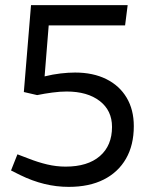

<svg xmlns="http://www.w3.org/2000/svg" viewBox="-20 -720 597 749"><path d="M248 9Q200 9 153 -2.5Q106 -14 59 -37L23 -55L48 -118L90 -102Q128 -87 164 -78.5Q200 -70 236 -70Q322 -70 369.5 -111Q417 -152 417 -225Q417 -289 369 -326Q321 -363 240 -363Q215 -363 184.5 -359Q154 -355 125 -349L73 -361L101 -700H478L468 -621H170L154 -422Q186 -430 216.5 -433.5Q247 -437 273 -437Q343 -437 394.5 -411.5Q446 -386 474 -339Q502 -292 502 -228Q502 -154 471.5 -101Q441 -48 384.5 -19.5Q328 9 248 9Z"/></svg>

Font: REM Light
Style: Regular
Weight: 300
Designer: Octavio Pardo
Foundry: Ashler Design
Version: Version 1.005;gftools[0.9.28]